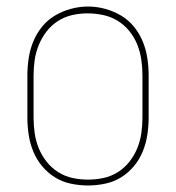

<svg xmlns="http://www.w3.org/2000/svg" viewBox="-20 -561 540 589"><path d="M250 8Q224 8 197.5 2.5Q171 -3 148.5 -17Q126 -31 109 -51.5Q92 -72 82 -96.5Q72 -121 68 -147.5Q64 -174 64 -200V-330Q64 -356 68 -382.5Q72 -409 82 -433.5Q92 -458 109 -479Q126 -500 149 -513.5Q172 -527 198 -534Q224 -541 250 -541Q276 -541 302 -534Q328 -527 351 -513.5Q374 -500 391 -479Q408 -458 418 -433.5Q428 -409 432 -382.5Q436 -356 436 -330V-200Q436 -174 432 -147.5Q428 -121 418 -96.5Q408 -72 391 -51.5Q374 -31 351.5 -17Q329 -3 302.5 2.5Q276 8 250 8ZM250 -10Q274 -10 297.5 -15Q321 -20 341.5 -33Q362 -46 377 -65Q392 -84 401 -106Q410 -128 413.5 -152Q417 -176 417 -200V-330Q417 -354 413.5 -378Q410 -402 401 -424.5Q392 -447 376.5 -466Q361 -485 340.5 -497.5Q320 -510 296 -515Q272 -520 248 -520Q224 -520 200.5 -514.5Q177 -509 157 -496Q137 -483 122.5 -464Q108 -445 99 -423Q90 -401 86.5 -377.5Q83 -354 83 -330V-200Q83 -176 86.5 -152Q90 -128 99 -106Q108 -84 123 -65Q138 -46 158.5 -33Q179 -20 202.5 -15Q226 -10 250 -10Z"/></svg>

Font: iosevka_custom_sans_ss08 Thin
Style: Regular
Weight: 100
Designer: Belleve Invis
Foundry: Belleve Invis
Version: Version 10.3.0; ttfautohint (v1.8.3)